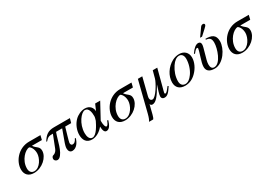

<svg xmlns="http://www.w3.org/2000/svg" viewBox="33 -1641 4021 2838"><g transform="rotate(-30 2043.5 -222.0)"><path d="M531 -428H337C148 -428 27 -265 27 -130C27 -43 79 11 173 11C313 11 439 -107 439 -217C439 -292 383 -291 343 -354H513ZM355 -221C355 -141 285 -10 189 -10C142 -10 111 -40 111 -100C111 -241 228 -354 297 -354C329 -335 355 -285 355 -221Z M1034 -428H763C662 -428 610 -390 556 -299H572C616 -353 643 -354 695 -354H701L619 -145C609 -119 589 -86 547 -75C522 -68 517 -41 517 -26C517 -2 541 18 567 18C578 18 592 14 603 6C684 -58 710 -232 755 -354H859L783 -144C776 -125 766 -87 766 -64C766 -25 782 11 825 11C900 11 947 -69 962 -131H946C922 -77 895 -70 875 -70C854 -70 844 -89 844 -112C844 -132 897 -304 911 -354H1013Z M1551 -428H1465L1419 -322C1419 -381 1378 -441 1293 -441C1231 -441 1164 -409 1120 -364C1064 -307 1029 -222 1029 -141C1029 -57 1066 11 1163 11C1238 11 1307 -35 1357 -96C1359 -35 1371 9 1409 9C1457 9 1488 -43 1510 -117L1494 -124C1473 -69 1457 -50 1443 -50C1421 -50 1409 -101 1409 -149V-167ZM1361 -272C1361 -245 1349 -220 1345 -201C1318 -145 1250 -10 1180 -10C1129 -10 1111 -68 1111 -125C1111 -284 1221 -420 1284 -420C1348 -420 1361 -340 1361 -272Z M2085 -428H1891C1702 -428 1581 -265 1581 -130C1581 -43 1633 11 1727 11C1867 11 1993 -107 1993 -217C1993 -292 1937 -291 1897 -354H2067ZM1909 -221C1909 -141 1839 -10 1743 -10C1696 -10 1665 -40 1665 -100C1665 -241 1782 -354 1851 -354C1883 -335 1909 -285 1909 -221Z M2521 -117C2469 -49 2454 -36 2438 -36C2431 -36 2427 -43 2427 -51C2427 -61 2442 -112 2446 -128L2525 -428H2448L2415 -306C2398 -242 2289 -55 2230 -55C2202 -55 2190 -76 2190 -103C2190 -112 2192 -121 2194 -130L2269 -428H2194L2063 93C2047 156 2033 185 2019 205H2090C2112 179 2118 131 2157 -19C2162 -1 2174 9 2193 9C2253 9 2308 -58 2396 -214H2397L2364 -110C2356 -86 2349 -51 2349 -34C2349 -6 2370 11 2398 11C2443 11 2473 -12 2535 -108Z M3046 -301C3046 -389 2986 -441 2905 -441C2864 -441 2824 -432 2785 -411C2680 -355 2605 -240 2605 -128C2605 -41 2658 11 2752 11C2818 11 2882 -14 2940 -72C3006 -137 3046 -225 3046 -301ZM2962 -326C2962 -250 2934 -156 2888 -93C2849 -39 2811 -10 2767 -10C2720 -10 2689 -41 2689 -101C2689 -180 2717 -259 2763 -329C2803 -389 2847 -420 2891 -420C2934 -420 2962 -387 2962 -326Z M3294 -494H3328L3416 -575C3439 -596 3456 -612 3456 -627C3456 -642 3442 -649 3431 -649C3410 -649 3399 -641 3388 -626ZM3354 -426C3412 -420 3440 -402 3440 -327C3440 -229 3368 -11 3260 -11C3215 -11 3203 -48 3203 -89C3203 -112 3207 -138 3214 -163L3264 -344C3271 -368 3272 -387 3272 -396C3272 -426 3256 -441 3228 -441C3190 -441 3144 -406 3097 -335L3110 -326C3151 -378 3165 -386 3179 -386C3187 -386 3191 -382 3191 -372C3191 -365 3188 -351 3183 -333L3155 -240C3138 -185 3123 -136 3123 -94C3123 -34 3157 10 3257 10C3404 10 3524 -179 3524 -303C3524 -416 3457 -441 3354 -441Z M4087 -428H3893C3704 -428 3583 -265 3583 -130C3583 -43 3635 11 3729 11C3869 11 3995 -107 3995 -217C3995 -292 3939 -291 3899 -354H4069ZM3911 -221C3911 -141 3841 -10 3745 -10C3698 -10 3667 -40 3667 -100C3667 -241 3784 -354 3853 -354C3885 -335 3911 -285 3911 -221Z"/></g></svg>

Font: XITS
Style: Italic
Weight: 400
Italic angle: -16.33°
Designer: MicroPress Inc., with final additions and corrections provided by Coen Hoffman, Elsevier (retired)
Version: Version 1.107